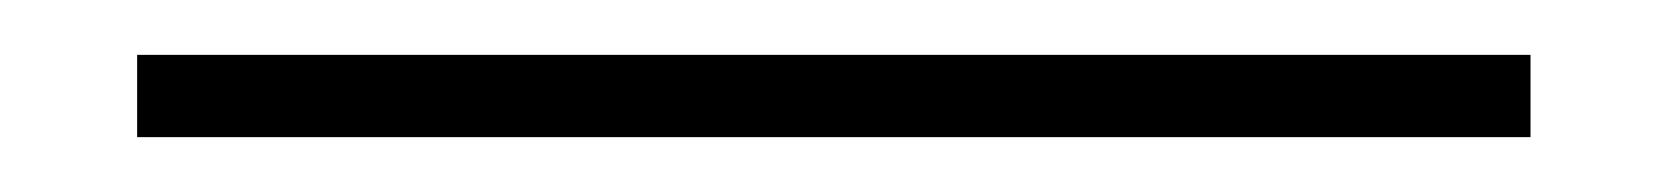

<svg xmlns="http://www.w3.org/2000/svg" viewBox="-20 97 608 70"><path d="M30 147V117H538V147Z"/></svg>

Font: Plexus Sans ExtraLight
Style: Regular
Weight: 250
Version: Version 2.001;PS 002.001;hotconv 1.0.70;makeotf.lib2.5.58329